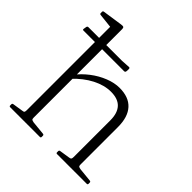

<svg xmlns="http://www.w3.org/2000/svg" viewBox="-196 -894 1043 1043"><g transform="rotate(45 325.0 -372.5)"><path d="M114 0V-574H169V0ZM474 -334Q474 -390 447.5 -418.5Q421 -447 367 -447Q316 -447 262.5 -419.5Q209 -392 160 -340L155 -365Q183 -402 221.5 -431.5Q260 -461 303 -478Q346 -495 385 -495Q456 -495 492.5 -455Q529 -415 529 -338V0H474ZM39 0Q32 0 32 -7V-16Q32 -23 40 -24L98 -33Q109 -34 111.5 -38Q114 -42 114 -53V-180H169V-50Q169 -40 172.5 -37Q176 -34 187 -32L267 -24Q274 -23 274 -16V-7Q274 0 267 0ZM114 -573V-718L133 -691L32 -702Q25 -703 25 -710V-719Q25 -726 32 -727L147 -744Q160 -746 164.5 -743Q169 -740 169 -730V-573ZM399 0Q392 0 392 -7V-16Q392 -23 400 -24L458 -33Q468 -34 471 -38Q474 -42 474 -53V-180H529V-50Q529 -40 532.5 -37Q536 -34 547 -32L627 -24Q634 -23 634 -16V-7Q634 0 627 0ZM26 -576Q19 -576 20 -583L23 -601Q25 -608 32 -608H290L341 -611Q348 -611 348 -603Q348 -598 348 -593Q348 -588 347 -583Q345 -576 338 -576Z"/></g></svg>

Font: Hahmlet ExtraLight
Style: Regular
Weight: 250
Designer: Minjoo Ham & Mark Frömberg
Foundry: hypertype
Version: Version 1.002